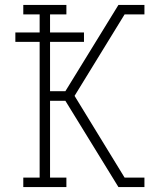

<svg xmlns="http://www.w3.org/2000/svg" viewBox="-20 -755 640 775"><path d="M74 0V-38H140V-586H42V-624H140V-697H74V-735H248V-697H182V-624H319V-586H182V-387H244L458 -735H563V-697H483L281 -368L483 -38H563V0H458L244 -348H182V-38H248V0Z"/></svg>

Font: Iosevka Slab XLtEx
Style: Regular
Weight: 200
Width: 7
Monospace: yes
Designer: Belleve Invis
Foundry: Belleve Invis
Version: Version 11.1.0; ttfautohint (v1.8.3)